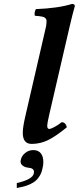

<svg xmlns="http://www.w3.org/2000/svg" viewBox="-20 -718 398 971"><path d="M148.9 41Q172.4 41 185.8 56.6Q199.2 72.3 199.2 102.1Q199.2 117.2 194.8 133.8Q190.9 154.3 181.6 169.9Q172.4 185.5 161.1 195.6Q149.9 205.6 133.3 213.1Q116.7 220.7 101.3 224.9Q85.9 229 64.9 232.9V208Q145.5 189 150.9 159.2Q151.9 156.2 151.9 151.9Q151.9 131.8 122.1 129.9Q106.9 128.4 95.5 120.1Q84 111.8 84 98.1Q84 93.8 85 91.8Q88.9 70.8 106.9 55.9Q125 41 148.9 41ZM208 -563Q211.4 -577.1 213.1 -585.9Q214.8 -594.7 215.1 -603Q215.3 -611.3 215.1 -615.7Q214.8 -620.1 211.2 -624.3Q207.5 -628.4 204.1 -630.4Q200.7 -632.3 192.4 -634Q184.1 -635.7 177 -636.5Q169.9 -637.2 156.2 -638.2Q151.9 -651.9 161.1 -671.9Q274.4 -676.3 344.7 -698.2Q351.6 -698.2 355.5 -694.8Q359.4 -691.4 357.9 -685.1Q347.2 -647.9 332 -583L228 -133.8Q218.8 -92.8 218.8 -82.5Q218.8 -65.9 229 -65.9Q236.8 -65.9 255.6 -75.9Q274.4 -85.9 292 -100.1Q302.2 -100.1 309.1 -92.8Q315.9 -85.4 317.9 -74.2Q264.6 -30.3 224.6 -10.3Q184.6 9.8 140.1 9.8Q95.2 9.8 95.2 -46.4Q95.2 -73.7 106.9 -125Z"/></svg>

Font: Linux Libertine G
Style: Semibold Italic
Weight: 600
Italic angle: -11.5°
Designer: Philipp H. Poll
Foundry: Philipp H. Poll
Version: Version 5.1.1